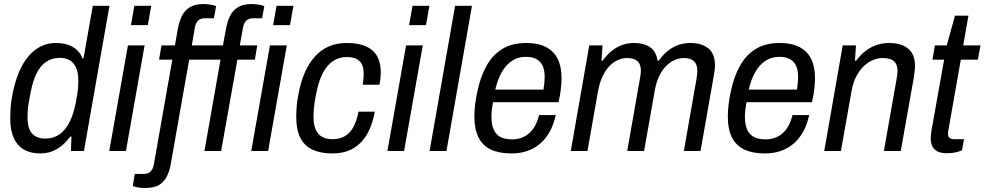

<svg xmlns="http://www.w3.org/2000/svg" viewBox="-20 -752 4902 956"><path d="M181 12Q133 12 99.5 -7Q66 -26 48.5 -65Q31 -104 31 -162Q31 -185 32.5 -211Q34 -237 39 -265Q50 -330 69.5 -380.5Q89 -431 117 -466Q145 -501 180 -519.5Q215 -538 258 -538Q290 -538 315.5 -530Q341 -522 360.5 -505.5Q380 -489 390 -462H396L442 -723H525L398 0H333L336 -72H330Q302 -33 264.5 -10.5Q227 12 181 12ZM206 -62Q246 -62 276 -83Q306 -104 326 -143.5Q346 -183 357 -239Q362 -266 365 -285.5Q368 -305 369 -320.5Q370 -336 370 -349Q370 -392 358 -417Q346 -442 325.5 -453Q305 -464 278 -464Q240 -464 211 -445Q182 -426 162.5 -387.5Q143 -349 132 -289Q126 -260 122.5 -238Q119 -216 118 -199.5Q117 -183 117 -169Q117 -113 139.5 -87.5Q162 -62 206 -62Z M632 -627 649 -723H733L716 -627ZM524 0 617 -526H700L607 0Z M703 184Q692 184 680.5 183Q669 182 658.5 179.5Q648 177 641 174L651 114H696Q718 114 730 101.5Q742 89 746 67L838 -455H772L784 -526H851L866 -612Q873 -646 886 -673Q899 -700 925 -716Q951 -732 995 -732Q1005 -732 1016.5 -730.5Q1028 -729 1038.5 -727Q1049 -725 1056 -721L1045 -661H1000Q978 -661 966 -649Q954 -637 950 -614L935 -526H1090L1106 -612Q1112 -646 1125.5 -673Q1139 -700 1164.5 -716Q1190 -732 1234 -732Q1245 -732 1256.5 -730.5Q1268 -729 1278.5 -727Q1289 -725 1296 -721L1285 -661H1240Q1218 -661 1206 -649Q1194 -637 1190 -614L1174 -526H1261L1249 -455H1162L1081 0H998L1078 -455H922L830 66Q824 100 810.5 127Q797 154 772 169Q747 184 703 184ZM1340 -627 1357 -723H1441L1424 -627ZM1231 0 1324 -526H1408L1315 0Z M1634 12Q1576 12 1535.5 -7Q1495 -26 1475 -66.5Q1455 -107 1455 -170Q1455 -197 1457.5 -225.5Q1460 -254 1466 -283Q1477 -342 1497 -389Q1517 -436 1547 -469.5Q1577 -503 1616.5 -520.5Q1656 -538 1707 -538Q1764 -538 1801.5 -521.5Q1839 -505 1857.5 -472.5Q1876 -440 1876 -393Q1876 -379 1874.5 -363Q1873 -347 1869 -330H1786Q1788 -344 1789.5 -358Q1791 -372 1791 -383Q1791 -412 1782.5 -430.5Q1774 -449 1755 -458.5Q1736 -468 1706 -468Q1669 -468 1639 -448.5Q1609 -429 1588 -389.5Q1567 -350 1555 -288Q1549 -260 1546 -238.5Q1543 -217 1542 -201Q1541 -185 1541 -171Q1541 -133 1551.5 -108Q1562 -83 1583 -71Q1604 -59 1635 -59Q1673 -59 1699 -75Q1725 -91 1741 -122Q1757 -153 1765 -196H1846Q1836 -135 1810 -88Q1784 -41 1741 -14.5Q1698 12 1634 12Z M2017 -627 2034 -723H2118L2101 -627ZM1909 0 2002 -526H2085L1992 0Z M2119 0 2246 -723H2330L2203 0Z M2527 12Q2465 12 2424 -7.5Q2383 -27 2362.5 -68Q2342 -109 2342 -170Q2342 -201 2346 -233.5Q2350 -266 2357 -297Q2372 -370 2402.5 -424.5Q2433 -479 2481.5 -508.5Q2530 -538 2600 -538Q2659 -538 2698 -518Q2737 -498 2756.5 -459.5Q2776 -421 2776 -364Q2776 -339 2772.5 -308.5Q2769 -278 2761 -243H2435Q2431 -222 2429 -204Q2427 -186 2427 -170Q2427 -131 2438.5 -106Q2450 -81 2472.5 -69.5Q2495 -58 2530 -58Q2553 -58 2574 -65Q2595 -72 2612.5 -86.5Q2630 -101 2643 -124Q2656 -147 2664 -179H2747Q2737 -132 2717 -96Q2697 -60 2668.5 -36Q2640 -12 2604.5 0Q2569 12 2527 12ZM2446 -306H2686Q2689 -324 2690.5 -339.5Q2692 -355 2692 -369Q2692 -403 2681.5 -425Q2671 -447 2650.5 -458Q2630 -469 2598 -469Q2559 -469 2529 -449Q2499 -429 2478.5 -393Q2458 -357 2446 -306Z M2822 0 2914 -526H2980L2975 -450H2981Q3004 -482 3029 -501Q3054 -520 3081 -529Q3108 -538 3137 -538Q3185 -538 3216 -517.5Q3247 -497 3254 -450H3260Q3283 -482 3308 -501Q3333 -520 3360.5 -529Q3388 -538 3418 -538Q3473 -538 3506.5 -511.5Q3540 -485 3540 -425Q3540 -413 3538 -399Q3536 -385 3533 -369L3468 0H3385L3448 -359Q3450 -370 3451 -380Q3452 -390 3452 -399Q3452 -423 3443.5 -437Q3435 -451 3419.5 -457Q3404 -463 3383 -463Q3352 -463 3322 -444Q3292 -425 3270.5 -389Q3249 -353 3240 -300L3187 0H3103L3166 -359Q3168 -370 3169.5 -380Q3171 -390 3171 -399Q3171 -423 3162.5 -437Q3154 -451 3138.5 -457Q3123 -463 3101 -463Q3070 -463 3040.5 -444.5Q3011 -426 2989.5 -389.5Q2968 -353 2958 -300L2905 0Z M3789 12Q3727 12 3686 -7.5Q3645 -27 3624.5 -68Q3604 -109 3604 -170Q3604 -201 3608 -233.5Q3612 -266 3619 -297Q3634 -370 3664.5 -424.5Q3695 -479 3743.5 -508.5Q3792 -538 3862 -538Q3921 -538 3960 -518Q3999 -498 4018.5 -459.5Q4038 -421 4038 -364Q4038 -339 4034.5 -308.5Q4031 -278 4023 -243H3697Q3693 -222 3691 -204Q3689 -186 3689 -170Q3689 -131 3700.5 -106Q3712 -81 3734.5 -69.5Q3757 -58 3792 -58Q3815 -58 3836 -65Q3857 -72 3874.5 -86.5Q3892 -101 3905 -124Q3918 -147 3926 -179H4009Q3999 -132 3979 -96Q3959 -60 3930.5 -36Q3902 -12 3866.5 0Q3831 12 3789 12ZM3708 -306H3948Q3951 -324 3952.5 -339.5Q3954 -355 3954 -369Q3954 -403 3943.5 -425Q3933 -447 3912.5 -458Q3892 -469 3860 -469Q3821 -469 3791 -449Q3761 -429 3740.5 -393Q3720 -357 3708 -306Z M4084 0 4176 -526H4242L4237 -450H4243Q4266 -481 4292.5 -500.5Q4319 -520 4348 -529Q4377 -538 4407 -538Q4445 -538 4474 -526.5Q4503 -515 4519.5 -490Q4536 -465 4536 -424Q4536 -411 4534 -396.5Q4532 -382 4530 -366L4465 0H4381L4444 -357Q4446 -368 4447.5 -378.5Q4449 -389 4449 -398Q4449 -422 4440 -436.5Q4431 -451 4414.5 -457Q4398 -463 4375 -463Q4350 -463 4325.5 -452.5Q4301 -442 4279.5 -421Q4258 -400 4242.5 -369.5Q4227 -339 4220 -298L4167 0Z M4696 11Q4665 11 4647 1.5Q4629 -8 4621.5 -25Q4614 -42 4614 -65Q4614 -73 4615.5 -82.5Q4617 -92 4618 -102L4681 -455H4623L4635 -526H4694L4735 -674H4802L4776 -526H4862L4849 -455H4764L4704 -114Q4703 -109 4701.5 -99.5Q4700 -90 4700 -87Q4700 -73 4707.5 -66Q4715 -59 4731 -59H4780L4770 -3Q4760 1 4747 4.5Q4734 8 4720.5 9.5Q4707 11 4696 11Z"/></svg>

Font: Archivo SemiCondensed
Style: Italic
Weight: 400
Width: 4
Italic angle: -10°
Designer: Hector Gatti
Foundry: Omnibus-Type
Version: Version 2.001